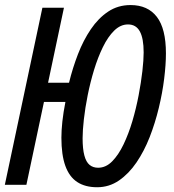

<svg xmlns="http://www.w3.org/2000/svg" viewBox="-20 -745 700 774"><path d="M371.6 9.8Q323.2 9.8 291.3 -11.2Q259.3 -32.2 243.4 -76.4Q227.5 -120.6 227.5 -189.9Q227.5 -218.8 231.4 -255.4Q235.4 -292 243.7 -334H157.2L86.4 0H-0.5L150.9 -713.9H237.8L173.8 -411.6H258.3Q272.9 -471.2 294.4 -526.9Q315.9 -582.5 346.2 -627.2Q376.5 -671.9 416 -698.2Q455.6 -724.6 506.3 -724.6Q575.7 -724.6 612.3 -677Q648.9 -629.4 648.9 -529.8Q648.9 -484.9 641.8 -427.7Q634.8 -370.6 620.1 -309.8Q605.5 -249 583.3 -192.1Q561 -135.3 530 -89.8Q499 -44.4 459.5 -17.3Q419.9 9.8 371.6 9.8ZM375.5 -68.8Q406.7 -68.8 432.1 -94.5Q457.5 -120.1 478 -162.8Q498.5 -205.6 513.7 -256.8Q528.8 -308.1 538.8 -360.6Q548.8 -413.1 554 -458.5Q559.1 -503.9 559.1 -533.7Q559.1 -590.3 543.7 -618.4Q528.3 -646.5 496.1 -646.5Q465.8 -646.5 440.4 -621.6Q415 -596.7 394.8 -555.2Q374.5 -513.7 359.1 -463.1Q343.8 -412.6 333.5 -361.1Q323.2 -309.6 318.1 -264.2Q313 -218.8 313 -188Q313 -144.5 320.1 -118.2Q327.1 -91.8 341.1 -80.3Q355 -68.8 375.5 -68.8Z"/></svg>

Font: Open Sans Condensed Medium
Style: Italic
Weight: 500
Width: 3
Italic angle: -12°
Designer: Monotype Design Team
Foundry: Monotype Imaging Inc.
Version: Version 3.000